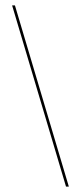

<svg xmlns="http://www.w3.org/2000/svg" viewBox="-20 -694 301 714"><path d="M225.5 0 25 -674H35.5L236 0Z"/></svg>

Font: Anybody UltraExpanded Thin
Style: Regular
Weight: 100
Width: 9
Designer: Tyler Finck
Foundry: Etcetera Type Company
Version: Version 1.010; ttfautohint (v1.8.3) -l 8 -r 50 -G 200 -x 14 